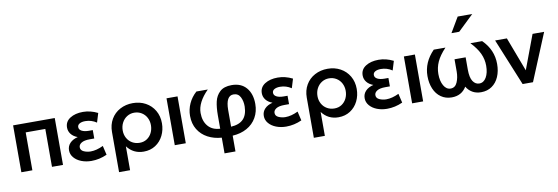

<svg xmlns="http://www.w3.org/2000/svg" viewBox="-66 -1333 5880 2025"><g transform="rotate(-10 2874.0 -320.0)"><path d="M61 -502V0H179V-406H389V0H507V-502Z M820 -89Q882 -89 955 -124L978 -26Q897 11 811 11Q753 11 704 -8Q655 -27 625.5 -61.5Q596 -96 596 -140Q596 -185 626.5 -217Q657 -249 711 -262Q665 -279 641 -310Q617 -341 617 -380Q617 -444 672 -479Q727 -514 810 -514Q890 -514 968 -475L938 -377Q883 -414 817 -414Q780 -414 757 -401Q734 -388 734 -364Q734 -337 762.5 -322Q791 -307 839 -307H880V-217H831Q772 -217 742.5 -198.5Q713 -180 713 -152Q713 -119 747.5 -104Q782 -89 820 -89Z M1493 -252Q1493 -296 1474 -332.5Q1455 -369 1420 -390.5Q1385 -412 1341 -412Q1299 -412 1264.5 -390.5Q1230 -369 1210 -331.5Q1190 -294 1190 -247Q1190 -203 1210 -166.5Q1230 -130 1265.5 -109.5Q1301 -89 1345 -89Q1390 -89 1423.5 -111.5Q1457 -134 1475 -171Q1493 -208 1493 -252ZM1344 -514Q1420 -514 1480.5 -481Q1541 -448 1576 -388.5Q1611 -329 1611 -252Q1611 -181 1581.5 -121Q1552 -61 1497.5 -25.5Q1443 10 1371 10Q1260 10 1194 -78V178H1076V-252Q1076 -329 1110.5 -388.5Q1145 -448 1206.5 -481Q1268 -514 1344 -514Z M1822 -502H1704V0H1822Z M2501 -274Q2502 -331 2479.5 -375.5Q2457 -420 2406 -420Q2324 -420 2323 -269V-89Q2411 -94 2455 -139.5Q2499 -185 2501 -274ZM1916 -276Q1916 -344 1944.5 -407Q1973 -470 2027 -518H2149Q2031 -400 2031 -287Q2031 -200 2076.5 -146Q2122 -92 2206 -88V-231Q2206 -316 2220 -377.5Q2234 -439 2277.5 -479.5Q2321 -520 2404 -520Q2505 -520 2560.5 -455Q2616 -390 2616 -282Q2616 -200 2579.5 -136Q2543 -72 2476.5 -35Q2410 2 2323 7V176H2206V8Q2123 2 2057.5 -33Q1992 -68 1954 -130Q1916 -192 1916 -276Z M2906 -89Q2968 -89 3041 -124L3064 -26Q2983 11 2897 11Q2839 11 2790 -8Q2741 -27 2711.5 -61.5Q2682 -96 2682 -140Q2682 -185 2712.5 -217Q2743 -249 2797 -262Q2751 -279 2727 -310Q2703 -341 2703 -380Q2703 -444 2758 -479Q2813 -514 2896 -514Q2976 -514 3054 -475L3024 -377Q2969 -414 2903 -414Q2866 -414 2843 -401Q2820 -388 2820 -364Q2820 -337 2848.5 -322Q2877 -307 2925 -307H2966V-217H2917Q2858 -217 2828.5 -198.5Q2799 -180 2799 -152Q2799 -119 2833.5 -104Q2868 -89 2906 -89Z M3579 -252Q3579 -296 3560 -332.5Q3541 -369 3506 -390.5Q3471 -412 3427 -412Q3385 -412 3350.5 -390.5Q3316 -369 3296 -331.5Q3276 -294 3276 -247Q3276 -203 3296 -166.5Q3316 -130 3351.5 -109.5Q3387 -89 3431 -89Q3476 -89 3509.5 -111.5Q3543 -134 3561 -171Q3579 -208 3579 -252ZM3430 -514Q3506 -514 3566.5 -481Q3627 -448 3662 -388.5Q3697 -329 3697 -252Q3697 -181 3667.5 -121Q3638 -61 3583.5 -25.5Q3529 10 3457 10Q3346 10 3280 -78V178H3162V-252Q3162 -329 3196.5 -388.5Q3231 -448 3292.5 -481Q3354 -514 3430 -514Z M3986 -89Q4048 -89 4121 -124L4144 -26Q4063 11 3977 11Q3919 11 3870 -8Q3821 -27 3791.5 -61.5Q3762 -96 3762 -140Q3762 -185 3792.5 -217Q3823 -249 3877 -262Q3831 -279 3807 -310Q3783 -341 3783 -380Q3783 -444 3838 -479Q3893 -514 3976 -514Q4056 -514 4134 -475L4104 -377Q4049 -414 3983 -414Q3946 -414 3923 -401Q3900 -388 3900 -364Q3900 -337 3928.5 -322Q3957 -307 4005 -307H4046V-217H3997Q3938 -217 3908.5 -198.5Q3879 -180 3879 -152Q3879 -119 3913.5 -104Q3948 -89 3986 -89Z M4364 -502H4246V0H4364Z M4767 -380V-249Q4767 -185 4745 -134Q4723 -83 4674 -83Q4628 -83 4600 -132Q4572 -181 4572 -256Q4572 -324 4600 -386Q4628 -448 4694 -518H4569Q4455 -402 4455 -254Q4455 -179 4480.5 -118.5Q4506 -58 4555 -23.5Q4604 11 4670 11Q4776 11 4828 -76Q4851 -36 4890.5 -12.5Q4930 11 4984 11Q5051 11 5100 -23Q5149 -57 5175 -117Q5201 -177 5201 -254Q5201 -406 5087 -518H4961Q5027 -448 5055.5 -386Q5084 -324 5084 -256Q5084 -179 5056 -131Q5028 -83 4981 -83Q4939 -83 4912.5 -123Q4886 -163 4886 -249V-380ZM4783 -657H4866L5034 -818H4878Z M5748 -501H5624L5487 -135L5349 -501H5223L5429 2H5540Z"/></g></svg>

Font: Geom Medium
Style: Bold
Weight: 500
Version: Version 1.102